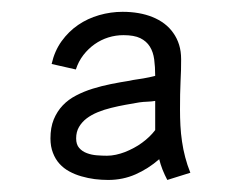

<svg xmlns="http://www.w3.org/2000/svg" viewBox="-20 -602 409 325"><path d="M302.2 -309.6Q296.9 -322.8 293.5 -335.9Q290 -349.1 288.1 -362.5Q286.1 -376 285.4 -389.4Q284.7 -402.8 284.7 -416.5Q284.7 -430.7 284.9 -442.1Q285.2 -453.6 285.6 -463.9Q286.1 -474.1 286.4 -483.4Q286.6 -492.7 286.6 -501.5Q286.6 -515.1 283.2 -526.1Q279.8 -537.1 273.4 -546.1Q267.1 -555.2 258.1 -562Q249 -568.8 238 -573.2Q227.1 -577.6 214.4 -579.8Q201.7 -582 187.5 -582Q167.5 -582 147.9 -576.4Q128.4 -570.8 112.3 -559.8Q96.2 -548.8 84.2 -532.2Q72.3 -515.6 67.4 -493.7L108.4 -484.4Q112.8 -498 121.1 -508.8Q129.4 -519.5 140.1 -527.1Q150.9 -534.7 163.3 -538.6Q175.8 -542.5 189 -542.5Q207 -542.5 217.5 -537.4Q228 -532.2 233.6 -523.2Q239.3 -514.2 241 -501.5Q242.7 -488.8 242.7 -473.6Q237.8 -472.2 232.7 -471.2Q227.5 -470.2 222.2 -469.2Q216.8 -468.3 211.2 -467.5Q205.6 -466.8 199.2 -465.3Q183.6 -462.9 167.7 -459.7Q151.9 -456.5 137 -451.9Q122.1 -447.3 108.9 -440.4Q95.7 -433.6 86.2 -423.6Q76.7 -413.6 71 -399.9Q65.4 -386.2 65.4 -367.7Q65.4 -354 69.6 -343.3Q73.7 -332.5 80.8 -324.7Q87.9 -316.9 97.4 -311.8Q106.9 -306.6 117.9 -303.5Q128.9 -300.3 140.4 -298.8Q151.9 -297.4 163.1 -297.4Q188 -297.4 209.5 -306.9Q231 -316.4 249.5 -332.5Q251.5 -324.2 255.1 -314.9Q258.8 -305.7 263.2 -297.4ZM242.7 -381.8Q238.3 -376 232.7 -370.6Q227.1 -365.2 220.5 -360.4Q213.9 -355.5 206.5 -351.6Q199.2 -347.7 191.7 -344.7Q184.1 -341.8 176.3 -340.1Q168.5 -338.4 161.1 -338.4Q153.3 -338.4 144 -339.1Q134.8 -339.8 127 -342.8Q119.1 -345.7 114 -351.6Q108.9 -357.4 108.9 -367.7Q108.9 -378.9 113.8 -387.2Q118.7 -395.5 126.7 -401.6Q134.8 -407.7 145.5 -412.1Q156.2 -416.5 168.2 -419.4Q180.2 -422.4 192.4 -424.6Q204.6 -426.8 215.8 -428.7Q222.7 -429.7 230 -429.9Q237.3 -430.2 242.7 -431.2Z"/></svg>

Font: Saysettha
Style: Regular
Weight: 400
Designer: John M. Durdin
Foundry: Lao Script for Windows
Version: Version 2.201